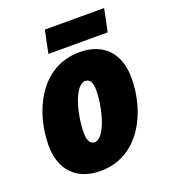

<svg xmlns="http://www.w3.org/2000/svg" viewBox="-134 -819 813 925"><g transform="rotate(-20 272.0 -356.0)"><path d="M179 -606H483L507 -722H203ZM224 10C424 10 516 -189 516 -361C516 -487 445 -563 322 -563C119 -563 29 -359 29 -192C29 -65 100 10 224 10ZM244 -130C221 -130 209 -151 209 -189C209 -284 246 -423 301 -423C324 -423 336 -404 336 -364C336 -271 297 -130 244 -130Z"/></g></svg>

Font: Noto Sans UI SemiCondensed Black
Style: Italic
Weight: 900
Width: 4
Italic angle: -372°
Designer: Monotype Design Team
Foundry: Monotype Imaging Inc.
Version: Version 1.901